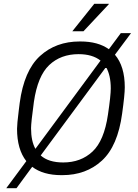

<svg xmlns="http://www.w3.org/2000/svg" viewBox="-20 -915 729 1014"><path d="M587 -626Q639 -565 639 -454Q639 -415 625 -315Q602 -144 518.5 -67Q435 10 309 10H304Q208 10 150 -34L67 79H13L119 -64Q70 -126 70 -235Q70 -259 79 -331L84 -371Q107 -542 191 -619Q275 -696 401 -696H405Q498 -696 555 -655L618 -740H672ZM167 -129 511 -595Q468 -629 395 -629Q301 -629 240 -571.5Q179 -514 159 -377Q144 -267 144 -238Q144 -170 167 -129ZM540 -561 195 -94Q236 -57 314 -57Q407 -57 468.5 -114.5Q530 -172 550 -309Q565 -410 565 -448Q565 -517 540 -561ZM555 -895 554 -892 421 -750H362L478 -895Z"/></svg>

Font: Chivo Light Italic
Style: Regular
Weight: 300
Italic angle: -8.05°
Designer: Hector Gatti
Foundry: Omnibus-Type
Version: Version 1.007